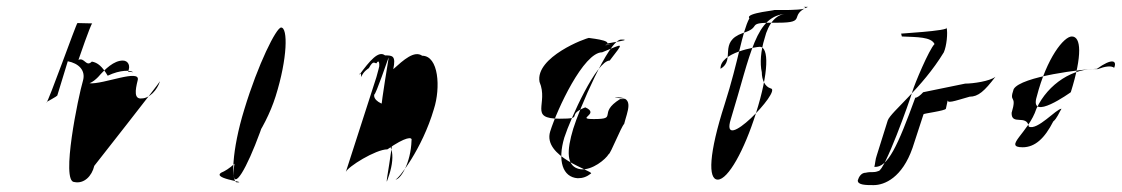

<svg xmlns="http://www.w3.org/2000/svg" viewBox="-20 -534 3260 558"><path d="M115 -236C109 -236 149 -254 147 -258L177 -356C208 -350 230 -330 221 -299C208 -256 156 -5 196 -5C224 1 247 -22 254 -52C254 -52 445 -295 445 -298C437 -272 414 -248 392 -248C369 -245 373 -272 380 -300C391 -336 280 -288 240 -292C250 -296 258 -303 265 -310C286 -334 311 -358 337 -358C353 -358 360 -342 352 -326L367 -324C360 -330 331 -332 293 -314C277 -341 264 -352 247 -355C230 -338 226 -368 208 -360C210 -366 243 -462 248 -466L205 -467C201 -464 120 -236 115 -236Z M631 -36C681 -62 750 -156 781 -254C816 -365 817 -454 797 -454C783 -454 730 -348 690 -216C653 -96 651 -4 669 -4C705 -4 579 -16 631 -36ZM704 -230C668 -113 648 -13 665 -13C682 -13 728 -116 764 -234C800 -349 819 -446 801 -446C782 -446 741 -348 704 -230Z M1024 -316C1055 -358 1080 -388 1099 -373C1121 -373 1131 -372 1123 -333C1153 -360 1184 -388 1207 -372C1255 -372 1261 -279 1241 -217C1207 -101 1137 -12 1129 -12C1144 -12 1174 -60 1176 -126C1179 -137 1159 -137 1106 -100C1072 -100 990 -49 985 -34L1074 -310C1077 -319 1085 -352 1082 -342C1083 -346 1082 -364 1074 -350C1068 -350 1065 -360 1052 -336C1052 -336 1035 -326 1030 -310C1030 -310 1029 -331 1024 -316ZM1068 -260C1063 -244 1089 -228 1113 -228C1150 -225 1090 41 1107 -14C1130 -76 1123 -122 1088 -127C1065 -127 1114 -381 1109 -366C1109 -366 1071 -256 1068 -260Z M1548 -296C1575 -232 1515 -189 1607 -189C1681 -189 1622 -199 1681 -222C1726 -202 1650 -188 1706 -188C1778 -188 1715 -204 1782 -246C1830 -246 1740 -251 1776 -251C1824 -251 1803 -210 1794 -174C1785 -165 1754 -86 1749 -86C1740 -71 1702 -39 1668 -42C1624 -48 1627 -97 1646 -160C1662 -213 1749 -419 1785 -419C1833 -419 1703 -404 1739 -404C1787 -404 1702 -402 1738 -402C1772 -418 1677 -424 1693 -424C1683 -424 1535 -368 1548 -296ZM1579 -152C1599 -216 1676 -382 1730 -382C1794 -408 1795 -414 1752 -358C1714 -358 1638 -190 1620 -134C1600 -67 1615 -19 1659 -16C1674 -16 1685 -20 1698 -30C1702 -38 1556 -78 1579 -152Z M2074 -334C2119 -360 2066 -412 2139 -438C2194 -455 2150 -467 2215 -468H2241C2328 -468 2270 -489 2328 -514H2316C2341 -505 2259 -505 2275 -505H2227C2249 -505 2143 -497 2158 -481C2136 -440 2127 -359 2086 -231C2040 -88 2037 -12 2066 -12C2096 -12 2143 -97 2177 -205C2215 -325 2215 -398 2188 -398C2179 -398 2072 -382 2074 -334ZM2104 -188C2163 -380 2175 -490 2267 -494C2237 -494 2213 -467 2202 -422C2191 -387 2188 -350 2194 -324C2194 -302 2203 -282 2220 -277C2254 -272 2070 -80 2104 -188Z M2599 -436 2601 -428C2646 -426 2686 -427 2696 -406C2680 -390 2638 -290 2632 -269C2623 -238 2551 -37 2533 -37C2518 -31 2513 -36 2496 -32C2483 -32 2476 -20 2473 -10C2472 4 2497 4 2519 4C2551 4 2602 -18 2632 -104L2664 -202C2663 -204 2727 -212 2729 -218L2735 -246C2730 -231 2752 -240 2798 -253C2823 -253 2841 -269 2873 -311C2857 -298 2808 -291 2785 -291L2663 -266C2655 -257 2646 -250 2640 -250C2589 -110 2560 -46 2521 -49C2523 -54 2524 -72 2528 -82L2560 -184C2569 -209 2660 -278 2723 -382C2731 -400 2735 -438 2731 -454C2743 -444 2581 -436 2599 -436Z M2926 -275C2947 -312 3131 -334 3168 -334C3212 -366 3227 -358 3218 -337C3209 -344 3191 -341 3170 -333C3100 -338 3026 -291 2992 -218C2970 -149 2894 -106 2952 -106C2988 -106 3016 -132 3041 -181C3052 -190 3058 -207 3065 -218C3050 -218 2995 -154 2970 -166C2964 -203 2919 -168 2920 -206C2937 -262 2911 -232 2926 -275ZM2993 -253C2970 -178 3092 -266 3092 -266C3126 -374 3122 -428 3095 -428C3072 -428 3022 -366 2993 -253Z"/></svg>

Font: Zinc
Style: Obl
Weight: 400
Version: Version 1